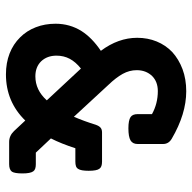

<svg xmlns="http://www.w3.org/2000/svg" viewBox="-20 -610 641 640"><g transform="rotate(90 300.0 -289.5)"><path d="M526.9 -88.9Q535.6 -88.9 541.5 -86.9Q547.4 -85 550.8 -80.1Q557.6 -70.3 557.6 -44.4Q557.6 -18.6 551.8 -9.3Q544.9 0 526.9 0H452.6Q432.1 0 416.5 -16.1L381.3 -53.7Q318.4 10.7 227.5 10.7Q189 10.7 157.7 -1.5Q126.5 -13.7 104 -36.6Q82 -58.6 70.3 -88.9Q58.6 -119.1 58.6 -154.8Q58.6 -202.1 83 -241.2Q105.5 -276.4 148.9 -305.7Q105.5 -363.8 105.5 -426.8Q105.5 -461.9 117.7 -491.7Q129.9 -521.5 152.8 -543.5Q176.8 -565.4 210 -577.9Q243.2 -590.3 283.7 -590.3Q359.4 -590.3 441.9 -542Q459.5 -531.7 459.5 -513.2V-428.2Q459.5 -411.6 447.3 -404.5Q435.1 -397.5 407.2 -397.5Q380.4 -397.5 369.6 -404.8Q359.9 -411.6 359.9 -428.2V-476.1Q324.7 -495.6 283.2 -495.6Q252 -495.6 232.9 -476.6Q213.4 -456.1 213.4 -425.3Q213.4 -400.9 225.8 -378.4Q238.3 -356 262.2 -331.1L368.7 -215.8Q383.3 -249.5 395.5 -289.1Q398.9 -298.8 404.5 -304.2Q410.2 -309.6 420.9 -309.6H518.1Q526.9 -309.6 532.7 -307.6Q538.6 -305.7 542 -300.8Q548.8 -292 548.8 -265.1Q548.8 -239.3 542.5 -230Q539.1 -224.6 533.2 -222.7Q527.3 -220.7 518.1 -220.7H473.6Q458.5 -173.8 440.9 -139.2L488.3 -88.9ZM208 -239.3Q186 -221.7 175.5 -201.9Q165 -182.1 165 -157.7Q165 -126.5 184.1 -106.4Q203.1 -87.4 233.9 -87.4Q279.8 -87.4 314 -125.5Z"/></g></svg>

Font: Courier Prime SemiBold
Style: Regular
Weight: 600
Designer: Alan Dague-Greene
Foundry: Quote-Unquote Apps
Version: Version 1.202